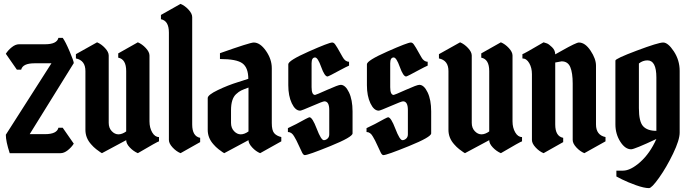

<svg xmlns="http://www.w3.org/2000/svg" viewBox="-20 -789 3571 989"><path d="M212 -98Q273 -98 281 -131H303L360 -49Q348 -30 329 -15Q310 0 292 0H30Q10 -61 10 -95L245 -463H158Q97 -463 89 -430H67L10 -512Q22 -531 41 -546Q60 -561 78 -561H212Q273 -561 281 -594H303Q317 -575 338.5 -524.5Q360 -474 360 -464L133 -98Z M630 -112V-423Q630 -484 589 -492V-514L690 -571Q712 -562 731 -541.5Q750 -521 750 -503V-164Q750 -131 764 -107Q778 -83 799 -83V-61Q792 -60 690 0Q667 -10 648.5 -29.5Q630 -49 630 -67L505 0Q502 -2 496 -5.5Q490 -9 475.5 -20.5Q461 -32 450 -45Q420 -78 420 -120V-423Q420 -478 371 -488V-510L480 -571Q502 -562 521 -541.5Q540 -521 540 -503V-156Q540 -130 555.5 -113.5Q571 -97 590 -97Q609 -97 630 -112Z M970 -701V-148Q970 -87 1011 -79V-57L910 0Q888 -9 869 -29.5Q850 -50 850 -68V-621Q850 -682 809 -690V-712L910 -769Q932 -760 951 -739.5Q970 -719 970 -701Z M1380 -438V-155Q1380 -118 1392 -103.5Q1404 -89 1429 -83V-61L1320 0Q1298 -9 1279 -29.5Q1260 -50 1260 -67L1135 0Q1132 -2 1126 -5.5Q1120 -9 1105.5 -20.5Q1091 -32 1080 -45Q1050 -78 1050 -120V-284Q1050 -300 1102 -325Q1154 -350 1206 -366L1259 -383Q1259 -440 1229 -462.5Q1199 -485 1113 -485V-515Q1268 -570 1287 -570Q1320 -570 1350 -527Q1380 -484 1380 -438ZM1260 -112V-338Q1235 -329 1222.5 -323Q1210 -317 1196 -304Q1170 -280 1170 -221V-156Q1170 -130 1185.5 -113.5Q1201 -97 1220 -97Q1239 -97 1260 -112Z M1526 -219Q1501 -219 1483 -257Q1465 -295 1465 -350V-458Q1465 -477 1570 -523.5Q1675 -570 1691 -570Q1700 -570 1707 -559.5Q1714 -549 1718 -542.5Q1722 -536 1730.5 -520.5Q1739 -505 1745 -495Q1758 -471 1778 -471V-451Q1762 -444 1736 -430Q1672 -395 1667 -395Q1652 -395 1634.5 -444Q1617 -493 1603 -493Q1585 -493 1585 -463V-340Q1585 -300 1603 -300Q1607 -300 1665 -326Q1723 -352 1735 -352Q1759 -352 1777.5 -313.5Q1796 -275 1796 -215V-102Q1796 -83 1681.5 -36.5Q1567 10 1550 10Q1543 10 1536.5 -2.5Q1530 -15 1518.5 -41Q1507 -67 1496 -85Q1483 -109 1463 -109V-129Q1479 -136 1506 -150Q1569 -185 1574 -185Q1589 -185 1611.5 -126Q1634 -67 1648 -67Q1658 -67 1667 -75Q1676 -83 1676 -97V-222Q1676 -267 1651 -267Q1643 -267 1588 -243Q1533 -219 1526 -219Z M1931 -219Q1906 -219 1888 -257Q1870 -295 1870 -350V-458Q1870 -477 1975 -523.5Q2080 -570 2096 -570Q2105 -570 2112 -559.5Q2119 -549 2123 -542.5Q2127 -536 2135.5 -520.5Q2144 -505 2150 -495Q2163 -471 2183 -471V-451Q2167 -444 2141 -430Q2077 -395 2072 -395Q2057 -395 2039.5 -444Q2022 -493 2008 -493Q1990 -493 1990 -463V-340Q1990 -300 2008 -300Q2012 -300 2070 -326Q2128 -352 2140 -352Q2164 -352 2182.5 -313.5Q2201 -275 2201 -215V-102Q2201 -83 2086.5 -36.5Q1972 10 1955 10Q1948 10 1941.5 -2.5Q1935 -15 1923.5 -41Q1912 -67 1901 -85Q1888 -109 1868 -109V-129Q1884 -136 1911 -150Q1974 -185 1979 -185Q1994 -185 2016.5 -126Q2039 -67 2053 -67Q2063 -67 2072 -75Q2081 -83 2081 -97V-222Q2081 -267 2056 -267Q2048 -267 1993 -243Q1938 -219 1931 -219Z M2500 -112V-423Q2500 -484 2459 -492V-514L2560 -571Q2582 -562 2601 -541.5Q2620 -521 2620 -503V-164Q2620 -131 2634 -107Q2648 -83 2669 -83V-61Q2662 -60 2560 0Q2537 -10 2518.5 -29.5Q2500 -49 2500 -67L2375 0Q2372 -2 2366 -5.5Q2360 -9 2345.5 -20.5Q2331 -32 2320 -45Q2290 -78 2290 -120V-423Q2290 -478 2241 -488V-510L2350 -571Q2372 -562 2391 -541.5Q2410 -521 2410 -503V-156Q2410 -130 2425.5 -113.5Q2441 -97 2460 -97Q2479 -97 2500 -112Z M2720 -68V-407Q2720 -440 2706 -464Q2692 -488 2671 -488V-510Q2678 -511 2780 -571Q2787 -569 2797 -565.5Q2807 -562 2823.5 -546Q2840 -530 2840 -509Q2846 -512 2874 -528Q2948 -570 2962 -570Q2994 -570 3022 -528Q3050 -486 3050 -451V-148Q3050 -93 3099 -83V-61L2990 0Q2968 -9 2949 -29.5Q2930 -50 2930 -68V-358Q2930 -414 2917.5 -443.5Q2905 -473 2873 -473L2840 -467V-148Q2840 -87 2881 -79V-57L2780 0Q2758 -9 2739 -29.5Q2720 -50 2720 -68Z M3481 -424V-106Q3481 -68 3447 2.5Q3413 73 3375 126.5Q3337 180 3323 180Q3298 180 3256 165Q3214 150 3184 135L3155 120V90H3189Q3228 90 3278 45.5Q3328 1 3361 -73Q3248 -20 3231 -20Q3200 -20 3175 -59.5Q3150 -99 3150 -148V-477Q3150 -487 3260.5 -528.5Q3371 -570 3396 -570Q3421 -570 3451 -524.5Q3481 -479 3481 -424ZM3361 -390Q3361 -478 3315 -478Q3291 -478 3271 -462V-232Q3271 -162 3293 -138.5Q3315 -115 3361 -115Z"/></svg>

Font: Pirata One
Style: Regular
Weight: 400
Designer: Rodrigo Fuenzalida, Nicolas Massi
Foundry: Rodrigo Fuenzalida, Nicolas Massi
Version: Version 1.001